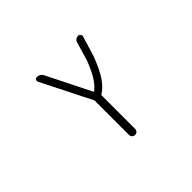

<svg xmlns="http://www.w3.org/2000/svg" viewBox="-144 -818 1288 1288"><g transform="rotate(-45 500.0 -174.5)"><path d="M507.8 -207Q509.8 -203.1 513.7 -206.1Q539.1 -224.6 564.5 -261.7Q592.8 -302.7 625 -384.8L664.1 -517.6Q667 -530.3 677.2 -537.6Q687.5 -544.9 700.2 -544.9Q710.9 -544.9 716.8 -536.1Q721.7 -530.3 721.7 -524.4Q721.7 -521.5 720.7 -517.6L676.8 -374Q641.6 -281.2 607.4 -230.5Q575.2 -182.6 533.2 -156.2Q529.3 -154.3 529.3 -150.4V168Q529.3 179.7 521 188Q512.7 196.3 500.5 196.3Q488.3 196.3 480 188Q471.7 179.7 471.7 168V-156.2Q471.7 -160.2 469.7 -164.1L292 -517.6Q290 -522.5 290 -526.4Q290 -531.2 293 -536.1Q297.9 -544.9 308.6 -544.9Q338.9 -544.9 352.5 -517.6Z"/></g></svg>

Font: Rounded-L Mgen+ 1mn light
Style: Regular
Weight: 200
Designer: [Source Han Sans]
Ryoko NISHIZUKA  (kana & ideographs); Paul D. Hunt (Latin, Greek & Cyrillic); Wenlong ZHANG  (bopomofo
Version: Version 1.059.20150602